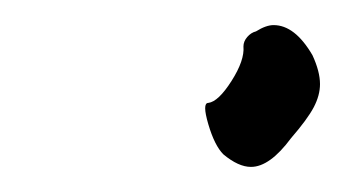

<svg xmlns="http://www.w3.org/2000/svg" viewBox="-20 -371 275 153"><path d="M146 -289Q154 -290 164.5 -306.5Q175 -323 174 -334Q174 -338 177 -341.5Q180 -345 184 -346Q192 -351 198 -351Q215 -351 229 -327Q235 -314 235 -304Q235 -295 230 -285.5Q225 -276 212 -261Q195 -238 180 -238Q170 -238 158 -248Q151 -255 146 -272Q141 -289 146 -289Z"/></svg>

Font: Caveat
Style: Regular
Weight: 400
Designer: Pablo Impallari
Foundry: Pablo Impallari
Version: Version 1.500; ttfautohint (v1.6)